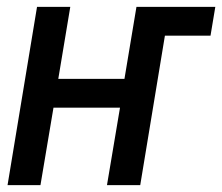

<svg xmlns="http://www.w3.org/2000/svg" viewBox="-20 -540 648 560"><path d="M2 0 88 -520H185L150 -310H343L378 -520H608L594 -436H461L389 0H292L330 -226H136L98 0Z"/></svg>

Font: Iosevka SS04 Medium Extended
Style: Italic
Weight: 500
Width: 7
Italic angle: -9°
Monospace: yes
Designer: Belleve Invis
Foundry: Belleve Invis
Version: Version 19.0.0; ttfautohint (v1.8.4)